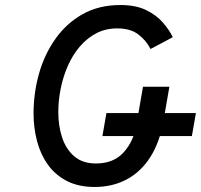

<svg xmlns="http://www.w3.org/2000/svg" viewBox="-20 -732 800 764"><path d="M357 12Q292 12 245.8 -12Q199.5 -36 170.2 -77.2Q141 -118.5 127.2 -171Q113.5 -223.5 113.5 -280Q113.5 -362 135.2 -439Q157 -516 200.8 -577.8Q244.5 -639.5 309 -675.8Q373.5 -712 459 -712Q520 -712 561.2 -692Q602.5 -672 628.2 -642.2Q654 -612.5 667.5 -584L579 -537Q561.5 -571.5 530.2 -595.2Q499 -619 446.5 -619Q400.5 -619 363.5 -599.8Q326.5 -580.5 298 -547.2Q269.5 -514 250.5 -471.2Q231.5 -428.5 221.8 -380.8Q212 -333 212 -285.5Q212 -231 227.2 -184.8Q242.5 -138.5 275.5 -110Q308.5 -81.5 362 -81.5Q431.5 -81.5 471.5 -125.2Q511.5 -169 522.5 -234L549 -387H654L630.5 -251Q615.5 -165.5 578 -106.8Q540.5 -48 484 -18Q427.5 12 357 12ZM387.5 -190.5 403.5 -282H759.5L743.5 -190.5Z"/></svg>

Font: Overpass Medium
Style: Italic
Weight: 500
Italic angle: -10°
Designer: Delve Withrington, Dave Bailey, Thomas Jockin
Foundry: Delve Fonts LLC
Version: Version 4.000